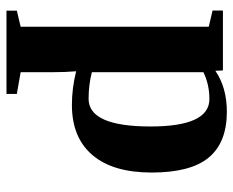

<svg xmlns="http://www.w3.org/2000/svg" viewBox="-84 -427 724 596"><g transform="rotate(90 278.0 -129.0)"><path d="M199.7 -435.5Q252 -471.2 326.7 -471.2Q422.4 -471.2 469 -415Q515.6 -358.9 515.6 -237.8Q515.6 -117.7 461.4 -54Q407.2 9.8 305.7 9.8Q253.9 9.8 201.2 -3.4Q204.1 28.8 204.1 68.8V168.9L271.5 180.7V212.9H13.2V180.7L63 168.9V-415L12.7 -426.8V-459H198.7ZM372.6 -234.4Q372.6 -417 287.6 -417Q242.2 -417 204.1 -398.4V-52.2Q243.7 -42 286.6 -42Q372.6 -42 372.6 -234.4Z"/></g></svg>

Font: Liberation Serif
Style: Bold
Weight: 700
Designer: Steve Matteson
Foundry: Ascender Corporation
Version: Version 2.1.5